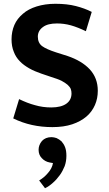

<svg xmlns="http://www.w3.org/2000/svg" viewBox="-20 -661 576 1015"><path d="M273 -641C314 -641 350 -637 381 -629C412 -621 440 -611 465 -598L434 -496C407 -509 380 -520 355 -527C330 -534 305 -537 281 -537C249 -537 224 -531 207 -518C189 -505 180 -488 180 -467C180 -445 188 -428 203 -417C218 -406 243 -395 277 -384L337 -365C387 -348 426 -325 455 -294C483 -263 497 -226 497 -181C497 -154 492 -129 482 -106C472 -83 457 -62 437 -45C417 -28 392 -14 362 -4C332 6 297 11 257 11C182 11 113 -4 50 -35L81 -137C110 -123 138 -112 165 -105C192 -97 221 -93 251 -93C286 -93 313 -100 331 -113C349 -126 358 -144 358 -167C358 -175 357 -183 354 -191C351 -198 345 -206 337 -213C329 -220 318 -227 305 -234C291 -241 273 -247 251 -254L198 -272C175 -280 153 -289 134 -300C115 -311 98 -323 85 -337C71 -351 60 -368 53 -387C45 -406 41 -428 41 -453C41 -480 46 -506 56 -529C66 -552 81 -571 101 -588C120 -605 145 -618 174 -627C203 -636 236 -641 273 -641ZM260 201 243 198C226 195 212 187 201 175C190 164 184 149 184 131C184 114 190 98 202 84C214 71 231 64 252 64C261 64 270 66 279 69C288 73 297 79 305 86C312 94 319 104 324 117C329 130 331 145 331 163C331 182 328 200 322 217C315 234 307 250 296 265C285 280 273 294 260 305C247 317 233 327 218 334L187 293C204 283 220 270 234 253C248 237 257 220 260 201Z"/></svg>

Font: Holmes&Hills Bold
Style: Bold
Weight: 500
Designer: Noopur Datye, Girish Dalvi, Yashodeep Gholap, Pallavi Karambelkar
Foundry: Ek Type
Version: ""